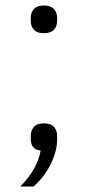

<svg xmlns="http://www.w3.org/2000/svg" viewBox="-20 -541 320 699"><path d="M140 -92Q165 -92 176.5 -79Q188 -66 188 -46V-33Q188 9 164.5 56.5Q141 104 102 138H54Q87 104 104.5 72Q122 40 128 7Q108 5 100 -6.5Q92 -18 92 -34V-46Q92 -66 103.5 -79Q115 -92 140 -92ZM140 -420Q115 -420 103.5 -432.5Q92 -445 92 -465V-476Q92 -496 103.5 -508.5Q115 -521 140 -521Q164 -521 176 -508.5Q188 -496 188 -476V-465Q188 -445 176 -432.5Q164 -420 140 -420Z"/></svg>

Font: IBM Plex Sans Thai Looped Light
Style: Regular
Weight: 300
Designer: Mike Abbink, Paul van der Laan, Pieter van Rosmalen, Ben Mitchell, Mark Frömberg
Foundry: Bold Monday
Version: Version 1.1